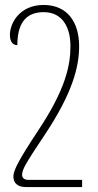

<svg xmlns="http://www.w3.org/2000/svg" viewBox="-20 -522 397 774"><path d="M156 -502C60 -502 20 -430 20 -381C20 -352 33 -340 50 -340C50 -420 78 -473 156 -473C234 -473 264 -409 264 -336C264 -259 245 -162 132 7C58 119 34 165 34 188C34 227 65 232 85 232H311V203H93C76 203 69 193 69 182C70 159 86 133 162 19C272 -147 299 -252 299 -336C299 -432 252 -502 156 -502Z"/></svg>

Font: Noto Serif Armenian ExtraCondensed ExtraLight
Style: Regular
Weight: 200
Width: 2
Designer: Monotype Design Team
Foundry: Monotype Imaging Inc.
Version: Version 2.008